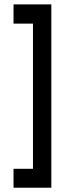

<svg xmlns="http://www.w3.org/2000/svg" viewBox="-20 -685 295 873"><path d="M41.5 82.5H129.9V-577.6H41.5V-665H213.4V168.5H41.5Z"/></svg>

Font: VizhehAzad
Style: Regular
Weight: 400
Designer: damoon khanjanzadeh
Foundry: http://font-store.ir
Version: Version:0.0.3;RFB:1.2.5;Building:2016-04-04 21:25:54.909891